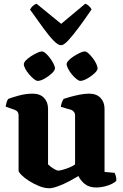

<svg xmlns="http://www.w3.org/2000/svg" viewBox="-20 -999 657 1023"><path d="M243 4Q217 4 188.5 -7.5Q160 -19 135 -35Q110 -51 94.5 -66.5Q79 -82 79 -90V-385Q79 -395 74 -402.5Q69 -410 60 -413L10 -431Q12 -443 15 -453.5Q18 -464 24 -472Q41 -479 79 -489.5Q117 -500 154 -500Q193 -500 214.5 -477.5Q236 -455 236 -419V-123Q241 -118 251.5 -110Q262 -102 273 -96Q284 -90 291 -90Q298 -90 314.5 -94.5Q331 -99 349.5 -106.5Q368 -114 380 -123V-385Q380 -394 375 -401.5Q370 -409 361 -413L304 -430Q306 -445 311 -456.5Q316 -468 319 -472Q330 -476 353 -482.5Q376 -489 403.5 -494.5Q431 -500 455 -500Q494 -500 515.5 -477.5Q537 -455 537 -419V-83L591 -78Q594 -72 597 -61.5Q600 -51 600 -37Q595 -29 577.5 -20Q560 -11 537 -5.5Q514 0 494 0Q455 0 432 -18.5Q409 -37 398 -61Q380 -50 350 -34Q320 -18 290 -7Q260 4 243 4ZM408 -568Q400 -568 387.5 -578Q375 -588 363 -602.5Q351 -617 343 -632.5Q335 -648 335 -657Q335 -666 346 -677.5Q357 -689 373.5 -699.5Q390 -710 406 -717.5Q422 -725 431 -725Q440 -725 451.5 -714.5Q463 -704 474.5 -689Q486 -674 493 -659Q500 -644 500 -634Q500 -624 483 -608Q466 -592 444 -580Q422 -568 408 -568ZM181 -568Q173 -568 160.5 -578Q148 -588 135.5 -602.5Q123 -617 115 -632Q107 -647 107 -657Q107 -666 118 -677.5Q129 -689 145.5 -699.5Q162 -710 178 -717.5Q194 -725 203 -725Q212 -725 223.5 -715Q235 -705 246.5 -689.5Q258 -674 265.5 -659Q273 -644 273 -635Q273 -624 256 -608Q239 -592 217.5 -580Q196 -568 181 -568ZM305 -758Q289 -758 264.5 -783.5Q240 -809 208.5 -852.5Q177 -896 140 -948Q145 -958 154.5 -967Q164 -976 175 -979L306 -872L434 -979Q445 -976 454.5 -966.5Q464 -957 468 -949Q432 -896 400 -853Q368 -810 344 -784Q320 -758 305 -758Z"/></svg>

Font: Texturina Medium 12pt ExtraBold
Style: Regular
Weight: 800
Version: Version 1.002